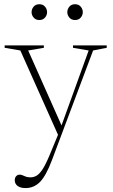

<svg xmlns="http://www.w3.org/2000/svg" viewBox="-20 -646 546 930"><path d="M103.5 265Q79.5 265 65.5 254.8Q51.5 244.5 51.5 227Q51.5 214.5 58.5 207.2Q65.5 200 75 200Q85 200 97.8 206.5Q110.5 213 128 213Q143 213 156.8 205.2Q170.5 197.5 185.8 174.5Q201 151.5 220 106L261 7L78.5 -401.5L2.5 -414.5V-426H192.5V-414.5L116.5 -401.5L278 -38.5L409.5 -401.5L333.5 -414.5V-426H497V-414.5L431 -401.5L231.5 130Q203 205.5 173.8 235.2Q144.5 265 103.5 265ZM170.5 -549Q153 -549 143 -560.8Q133 -572.5 133 -587Q133 -602 143 -613.8Q153 -625.5 170.5 -625.5Q188 -625.5 198 -613.8Q208 -602 208 -587Q208 -572.5 198 -560.8Q188 -549 170.5 -549ZM343.5 -549Q326 -549 316 -560.8Q306 -572.5 306 -587Q306 -602 316 -613.8Q326 -625.5 343.5 -625.5Q361 -625.5 371 -613.8Q381 -602 381 -587Q381 -572.5 371 -560.8Q361 -549 343.5 -549Z"/></svg>

Font: Newsreader Text ExtraLight
Style: Regular
Weight: 275
Designer: Hugues Gentile
Foundry: Production Type
Version: Version 1.001